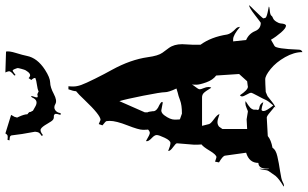

<svg xmlns="http://www.w3.org/2000/svg" viewBox="-312 -866 1179 736"><g transform="rotate(-90 278.0 -498.5)"><path d="M127 -1040.5Q127 -1051.3 115.7 -1051.3Q114.7 -1051.3 111.6 -1051.8Q108.4 -1052.2 107.4 -1052.2L109.4 -1059.6Q122.6 -1058.1 126.2 -1059.6Q129.9 -1061 133.8 -1067.4V-1067.9L205.1 -1045.9Q203.6 -1043 197.8 -1033.2L194.8 -1022.9Q194.8 -1022.5 198.2 -1015.6Q207.5 -995.1 207.5 -983.4Q218.8 -976.1 216.3 -970.2Q219.7 -966.8 220 -964.8Q220.2 -962.9 221.7 -961.9L236.3 -953.6Q257.8 -940.9 268.6 -959Q271 -964.4 274.4 -968.8L277.8 -967.8Q270 -946.8 272.9 -944.8Q275.9 -942.9 280 -944.6Q284.2 -946.3 289.1 -943.4Q293.9 -940.4 294.9 -940.4Q303.7 -944.8 320.8 -947Q337.9 -949.2 346.7 -953.1Q347.2 -960 338.9 -968.3L346.2 -979Q346.7 -977.5 351.6 -974.6Q362.8 -967.8 376 -990.2Q377.9 -993.2 381.6 -1006.6Q385.3 -1020 384.5 -1022Q383.8 -1023.9 381.8 -1029.5Q379.9 -1035.2 379.2 -1035.9Q378.4 -1036.6 376.7 -1038.8Q375 -1041 372.8 -1039.3Q370.6 -1037.6 367.2 -1035.6Q363.8 -1033.7 357.9 -1028.8L356 -1033.7Q373.5 -1047.4 372.3 -1054.4Q371.1 -1061.5 367.7 -1067.9L447.8 -1065.4Q450.7 -1054.2 442.4 -1027.3Q434.1 -1000.5 431.2 -985.4Q423.3 -945.3 377.9 -916Q347.7 -896.5 329.3 -896.2Q311 -896 285.4 -882.3Q259.8 -868.7 246.8 -876.2Q233.9 -883.8 223.6 -877Q213.4 -870.1 211.9 -856L205.1 -856.4Q209.5 -871.1 209.2 -874.8Q209 -878.4 205.6 -880.6Q202.1 -882.8 197.5 -882.1Q192.9 -881.3 187.3 -884.8Q181.6 -888.2 170.7 -907.7Q159.7 -927.2 151.4 -931.9Q143.1 -936.5 127.4 -923.8L124.5 -928.7Q134.3 -935.1 137 -939.5Q139.6 -943.8 140.6 -954.1Q129.9 -1010.3 127 -1040.5ZM543 -168Q511.2 -194.8 495.1 -194.8H486.8L492.2 -145Q516.6 -134.3 526.4 -110.4Q535.2 -88.9 558.1 -88.9Q559.1 -88.9 587.9 -111.3Q616.7 -133.8 626 -133.8Q620.6 -127 607.4 -114.3Q575.2 -81.5 575.2 -79.1Q575.2 -76.7 577.1 -71.8V-70.8Q580.6 -65.4 609.9 -60.1L620.1 -58.1Q620.1 -55.7 608.4 -54.7Q596.7 -53.7 592.3 -52.2Q587.9 -50.8 586.4 -49.3Q585 -47.9 583.5 -46.1Q582 -44.4 575.4 -41.7Q568.8 -39.1 562.7 -29.8Q556.6 -20.5 555.7 -12.7Q554.2 7.8 546.9 7.8Q537.6 7.8 521 -11.2Q504.4 -30.3 493.2 -49.8L469.2 -36.1Q458.5 -31.2 455.1 57.1Q455.1 67.4 445.8 70.8Q445.8 38.6 426.3 4.2Q406.7 -30.3 381.1 -51Q355.5 -71.8 341.3 -71.8Q327.1 -71.8 293 -69.8L276.9 -63Q276.4 -63 258.1 -48.1Q239.7 -33.2 232.9 -33.2L236.8 -37.1H235.8Q233.9 -37.1 217.3 -51.5Q200.7 -65.9 194.8 -65.9L124 -62Q108.9 -49.3 79.1 -43.9Q71.8 -31.2 46.6 -25.4Q21.5 -19.5 -10.3 -14.9Q-42 -10.3 -51.5 -5.1Q-61 0 -64.5 0Q-67.9 0 -69.8 -1Q-41 -18.1 -28.8 -32.2L-10.7 -58.1Q-6.8 -63.5 -5.4 -77.1Q-3.9 -90.8 -1 -94.2Q-2.9 -76.2 -2.9 -67.1Q-2.9 -58.1 -1 -56.2V-65.9Q-1 -97.2 21 -98.1Q21 -133.3 60.1 -145L48.8 -226.1Q47.4 -234.9 22.9 -249L25.9 -264.2Q41 -258.8 43 -258.8Q52.2 -258.8 67.6 -284.4Q83 -310.1 91.8 -315.9Q90.8 -326.2 90.8 -344.2L96.2 -410.2Q96.2 -414.6 81.8 -424.8Q67.4 -435.1 66.9 -441.9V-443.8Q87.4 -435.1 97.2 -435.1Q106.9 -435.1 117.4 -457.3Q127.9 -479.5 127.9 -487.8Q127.9 -496.1 116.2 -506.8Q101.1 -521 105 -528.8Q129.4 -514.2 135.7 -514.2Q142.1 -514.2 148.9 -521Q147.9 -524.9 147.9 -540.8Q147.9 -556.6 165 -600.1Q182.1 -643.6 182.1 -668L181.2 -680.2Q181.2 -683.1 165 -695.8L169.9 -710Q184.6 -703.1 186 -703.1Q204.1 -703.1 261.7 -763.7Q285.6 -789.1 295.9 -796.9Q295.9 -806.6 303.2 -826.2H314.9Q314 -820.3 314 -807.1Q314 -793.9 319.8 -777.3Q325.7 -760.7 344 -723.9Q362.3 -687 377.9 -659.2Q417 -587.9 426.3 -522Q431.6 -481.9 443.4 -465.8Q455.1 -449.7 461.4 -441.4Q476.1 -421.4 476.1 -390.1L474.1 -351.1V-319.8Q503.9 -278.8 513.2 -217.8Q516.1 -203.1 536.1 -184.1Q542 -178.2 542 -170.9ZM313 -138.2 318.8 -139.2 334 -141.1 361.8 -171.9 356 -259.8Q338.9 -272.5 329.8 -297.9Q320.8 -323.2 320.8 -335.7Q320.8 -348.1 321.5 -350.1Q322.3 -352.1 322.3 -353L307.1 -332Q303.2 -326.7 303.2 -322.5Q303.2 -318.4 307.6 -307.9Q312 -297.4 312 -289.6Q312 -281.7 309.1 -278.8Q294.9 -302.2 288.3 -308.1Q281.7 -314 272 -314H163.1L169.9 -287.1Q171.4 -280.8 189.2 -267.8Q207 -254.9 208 -247.1Q186.5 -254.9 177.2 -254.9Q168 -254.9 160.2 -249L150.9 -235.8V-141.1L188 -143.1L218.3 -138.2Q220.2 -138.2 231.2 -143.1Q242.2 -147.9 249 -147.9Q255.9 -147.9 257.8 -147Q238.8 -135.3 232.7 -129.2Q226.6 -123 225.1 -116.2V-105L224.1 -102.1Q224.1 -95.2 231.4 -94.7Q247.6 -92.8 253.9 -79.1Q231.9 -85.9 225.6 -85.9Q219.2 -85.9 220 -76.4Q220.7 -66.9 241.2 -41Q258.8 -60.5 262.9 -70.6Q267.1 -80.6 278.6 -101.6Q290 -122.6 290 -126.5Q290 -130.4 283 -142.8Q275.9 -155.3 275.9 -160.4Q275.9 -165.5 280.3 -168.9Q300.8 -138.2 313 -138.2ZM251 -464.8 222.2 -470.2Q211.9 -470.2 203.1 -458Q187 -436 187 -419.4Q187 -402.8 188 -398.9L210 -391.1Q242.7 -391.1 261.2 -398.2Q279.8 -405.3 290 -407.2L306.2 -412.1Q292 -441.9 292 -456.8Q292 -471.7 278.6 -539.6Q265.1 -607.4 257.8 -630.9L214.8 -533.2V-522.9Q217.3 -520.5 219.2 -502.9V-499Q221.2 -486.8 242.2 -478Q254.9 -471.2 254.9 -466.8Q254.9 -464.8 251 -464.8Z"/></g></svg>

Font: Eater
Style: Regular
Weight: 400
Version: Version 001.002